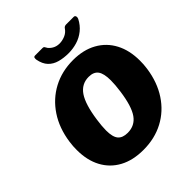

<svg xmlns="http://www.w3.org/2000/svg" viewBox="-255 -1117 1290 1290"><g transform="rotate(-45 390.0 -472.0)"><path d="M360 10Q260 10 189 -28.5Q118 -67 80 -138Q42 -209 42 -306Q42 -323 43 -342Q44 -361 47 -380Q63 -494 118.5 -577.5Q174 -661 259.5 -706.5Q345 -752 451 -752Q549 -752 620 -712.5Q691 -673 729 -601Q767 -529 767 -431Q767 -414 766 -395.5Q765 -377 762 -358Q746 -246 691.5 -163Q637 -80 552 -35Q467 10 360 10ZM366 -146Q434 -146 472 -199.5Q510 -253 527 -377Q531 -406 533 -430.5Q535 -455 535 -476Q535 -541 514 -569.5Q493 -598 446 -598Q378 -598 339 -540.5Q300 -483 282 -355Q278 -327 276 -303.5Q274 -280 274 -260Q274 -198 296 -172Q318 -146 366 -146ZM660 -954Q671 -954 674 -944Q677 -934 672 -923Q651 -882 618 -855.5Q585 -829 545 -817Q505 -805 463 -805Q418 -805 379 -815.5Q340 -826 314 -853Q288 -880 279 -929Q278 -939 280 -946.5Q282 -954 295 -954H366Q375 -954 378.5 -947Q382 -940 389 -930Q398 -919 410.5 -910.5Q423 -902 437 -898Q451 -894 466 -894Q492 -894 519 -905Q546 -916 563 -941Q568 -949 575 -951.5Q582 -954 588 -954Z"/></g></svg>

Font: Libre Franklin Black
Style: Italic
Weight: 900
Italic angle: -8°
Designer: Pablo Impallari, Rodrigo Fuenzalida, Nhung Nguyen
Foundry: Impallari Type
Version: Version 3.000